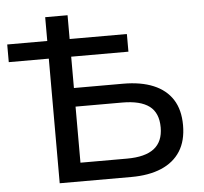

<svg xmlns="http://www.w3.org/2000/svg" viewBox="-60 -758 863 812"><g transform="rotate(-5 371.5 -352.5)"><path d="M161 0V-529H-9V-604H161V-705H256V-604H499V-529H256V-396H465Q540 -396 593 -374Q646 -352 674 -308.5Q702 -265 702 -199Q702 -133 674 -89Q646 -45 593 -22.5Q540 0 465 0ZM256 -79H454Q531 -79 569 -108.5Q607 -138 607 -198Q607 -260 569 -288.5Q531 -317 454 -317H256Z"/></g></svg>

Font: Nunito Sans 10pt Medium
Style: Regular
Weight: 500
Designer: Vernon Adams
Foundry: Vernon Adams
Version: Version 3.101;gftools[0.9.27]